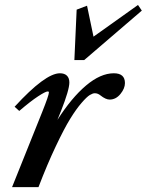

<svg xmlns="http://www.w3.org/2000/svg" viewBox="-20 -764 599 784"><path d="M283.7 -518.6 293 -724.6 335.4 -740.7 361.8 -614.3 543.5 -743.7 559.1 -720.7 323.7 -518.6ZM29.3 0 152.3 -306.6Q179.7 -375 179.7 -386.7Q179.7 -390.6 174.8 -390.6Q166 -390.6 135.7 -370.8Q105.5 -351.1 58.6 -311L39.6 -328.1Q165 -464.8 224.6 -464.8Q243.2 -464.8 253.2 -455.1Q263.2 -445.3 263.2 -427.2Q263.2 -397 229 -310.5L214.4 -274.4Q272 -364.7 331.3 -414.8Q390.6 -464.8 444.8 -464.8Q490.2 -464.8 490.2 -424.8Q490.2 -402.8 471.7 -380.1Q453.1 -357.4 427.7 -357.4Q411.6 -357.4 390.1 -374.5Q379.4 -383.3 366.7 -383.3Q358.9 -383.3 346.7 -376Q334.5 -368.7 312.7 -343.5Q291 -318.4 266.6 -278.8Q242.2 -239.3 207.8 -166.7Q173.3 -94.2 137.2 0Z"/></svg>

Font: Elstob 6pt SemiBold
Style: Italic
Weight: 600
Italic angle: -20°
Designer: Peter S. Baker
Version: Version 1.015